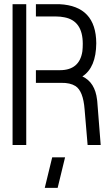

<svg xmlns="http://www.w3.org/2000/svg" viewBox="-20 -704 536 932"><path d="M197.3 208 233.4 59.6H295.9L259.8 208ZM41 0V-683.6H107.4V0ZM154.3 -301.8V-363.3H270.5Q366.2 -363.3 379.9 -455.1Q381.8 -471.7 381.8 -491.2Q381.8 -603.5 292 -620.1Q273.4 -624 252 -624H154.3V-683.6H269.5Q446.3 -674.8 447.3 -494.1Q446.3 -376 379.9 -333Q441.4 -304.7 451.2 -219.7Q452.1 -214.8 452.1 -211.9L468.8 0H405.3L390.6 -173.8Q383.8 -261.7 346.7 -286.1Q320.3 -302.7 277.3 -301.8Z"/></svg>

Font: Post No Bills Jaffna Medium
Style: Regular
Weight: 500
Designer: Kosala Senevirathne, Siva Puranthara, Lasantha Premarathna, Tharique Azeez
Foundry: Mooniak
Version: Version 1.220 ; ttfautohint (v1.6)